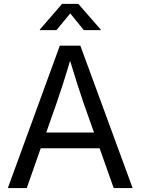

<svg xmlns="http://www.w3.org/2000/svg" viewBox="-20 -961 718 981"><path d="M20 0 285.6 -727.5H390.6L657.7 0H561L407.2 -434.1Q393.1 -475.1 374.3 -533.7Q355.5 -592.3 327.6 -684.1H348.1Q320.8 -591.3 301.8 -532.2Q282.7 -473.1 269 -434.1L116.7 0ZM154.8 -203.6V-283.7H522.9V-203.6ZM268.6 -807.1H183.6V-810.1L297.4 -941.4H379.9L494.6 -810.1V-807.1H408.2L338.9 -892.6Z"/></svg>

Font: Inter 20pt
Style: Regular
Weight: 400
Version: Version 4.001;git-66647c0bb